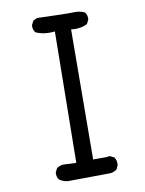

<svg xmlns="http://www.w3.org/2000/svg" viewBox="-86 -834 673 894"><g transform="rotate(-10 250.0 -386.5)"><path d="M162 0Q141 -2 123 -14Q111 -27 113 -50L123 -69Q143 -83 168 -79L215 -77L223 -697Q172 -691 133 -709Q121 -723 123 -744L133 -764L152 -773Q293 -768 323 -769.5Q353 -771 376 -760Q388 -746 386 -725L376 -705Q343 -688 299 -693L295 -79H356L374 -81L394 -71Q405 -56 403 -34L394 -14Q380 -4 364 -2Z"/></g></svg>

Font: Kosefont JP
Style: Regular
Weight: 400
Designer: Nozomi Seto 瀬戸のぞみ
Version: Version 3.00;June 19, 2020